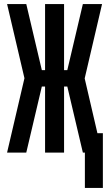

<svg xmlns="http://www.w3.org/2000/svg" viewBox="-20 -755 540 950"><path d="M400 175V0H390L313 -327H297V0H203V-327H187L110 0H15L101 -368L15 -735H110L187 -408H203V-735H297V-408H313L390 -735H485L399 -367L462 -96H489V175Z"/></svg>

Font: Iosevka SS04
Style: Bold
Weight: 700
Monospace: yes
Designer: Belleve Invis
Foundry: Belleve Invis
Version: Version 19.0.0; ttfautohint (v1.8.4)